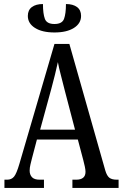

<svg xmlns="http://www.w3.org/2000/svg" viewBox="-20 -932 608 952"><path d="M2 0V-41H15Q37 -41 49.5 -56Q62 -71 76 -119L250 -714H324L502 -87Q510 -60 522.5 -50.5Q535 -41 560 -41H568V0H339V-41H357Q404 -41 404 -80Q404 -90 400.5 -106.5Q397 -123 393 -138L366 -240H163L138 -145Q135 -133 131 -116.5Q127 -100 127 -86Q127 -66 138.5 -53.5Q150 -41 177 -41H198V0ZM179 -289H352L302 -480Q291 -525 281.5 -560.5Q272 -596 267 -624Q261 -596 252.5 -561.5Q244 -527 234 -490ZM250 -771Q189 -771 153.5 -793.5Q118 -816 118 -853Q118 -882 138 -897Q158 -912 193 -912Q193 -864 202.5 -838.5Q212 -813 250 -813Q288 -813 297.5 -838.5Q307 -864 307 -912Q342 -912 362 -897Q382 -882 382 -853Q382 -816 346.5 -793.5Q311 -771 250 -771Z"/></svg>

Font: Noto Serif ExtraCondensed
Style: Regular
Weight: 400
Width: 2
Designer: Monotype Design Team
Foundry: Monotype Imaging Inc.
Version: Version 2.015